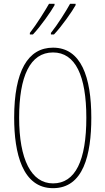

<svg xmlns="http://www.w3.org/2000/svg" viewBox="-20 -973 551 1003"><path d="M375 -946V-953H346C327 -918 280 -843 246 -801V-793H262C300 -832 359 -916 375 -946ZM265 -946V-953H236C216 -918 172 -847 136 -801V-793H152C190 -832 249 -916 265 -946ZM457 -358C457 -570 404 -724 257 -724C126 -724 54 -602 54 -358C54 -173 97 10 257 10C416 10 457 -165 457 -358ZM80 -358C80 -574 137 -699 257 -699C374 -699 431 -577 431 -358C431 -135 374 -15 257 -15C143 -15 80 -141 80 -358Z"/></svg>

Font: Noto Sans Tamil ExtraCondensed Thin
Style: Regular
Weight: 100
Width: 2
Designer: Jelle Bosma - Monotype Design Team
Foundry: Monotype Imaging Inc.
Version: Version 2.004